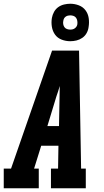

<svg xmlns="http://www.w3.org/2000/svg" viewBox="-35 -1005 555 1025"><path d="M-15 0V-105H24L243 -735H387L398 -105H423V0H237V-105H275L277 -227H185L147 -105H172V0ZM280 -332 283 -490Q283 -504 283.5 -518Q284 -532 284 -546Q280 -532 275.5 -518Q271 -504 266 -490L218 -332ZM340 -785Q316 -785 294 -793.5Q272 -802 259 -820Q246 -838 242 -861.5Q238 -885 242 -909Q245 -926 253.5 -941.5Q262 -957 276 -967Q290 -977 307 -981Q324 -985 340 -985Q364 -985 386 -976.5Q408 -968 421.5 -950Q435 -932 438.5 -908.5Q442 -885 438 -861Q436 -844 427.5 -828.5Q419 -813 404.5 -803Q390 -793 373.5 -789Q357 -785 340 -785ZM340 -847Q347 -847 353 -848.5Q359 -850 364.5 -854Q370 -858 373.5 -863.5Q377 -869 378 -876Q379 -885 377.5 -894Q376 -903 371 -910Q366 -917 357.5 -920Q349 -923 340 -923Q334 -923 327.5 -921.5Q321 -920 315.5 -916Q310 -912 307 -906.5Q304 -901 303 -894Q301 -885 302.5 -876Q304 -867 309 -860Q314 -853 322.5 -850Q331 -847 340 -847Z"/></svg>

Font: Iosevka Slab Extrabold
Style: Italic
Weight: 800
Italic angle: -9°
Monospace: yes
Designer: Belleve Invis
Foundry: Belleve Invis
Version: Version 11.1.0; ttfautohint (v1.8.3)